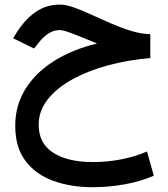

<svg xmlns="http://www.w3.org/2000/svg" viewBox="-20 -466 720 824"><path d="M625 -319.3V-216.8Q531.2 -209 445.3 -186Q359.4 -163.1 292 -126.2Q224.6 -89.4 185.3 -40Q146 9.3 146 69.8Q146 148.9 207.8 189.2Q269.5 229.5 379.9 229.5Q440.9 229.5 500.7 217.8Q560.5 206.1 610.8 184.1L640.1 288.1Q582.5 313 514.4 325.2Q446.3 337.4 377.9 337.4Q283.7 337.4 208.5 310.1Q133.3 282.7 89.4 224.6Q45.4 166.5 45.4 73.7Q45.4 -12.7 88.4 -82.8Q131.3 -152.8 210.2 -203.1Q289.1 -253.4 396.5 -279.3Q342.8 -301.8 297.9 -319.3Q252.9 -336.9 237.3 -336.9Q209 -336.9 186.3 -321.3Q163.6 -305.7 145 -281.2L126 -257.8L36.1 -301.8L49.8 -323.7Q85 -380.4 131.1 -413.3Q177.2 -446.3 237.8 -446.3Q263.2 -446.3 297.9 -433.8Q332.5 -421.4 372.8 -402.8Q413.1 -384.3 456.3 -365.5Q499.5 -346.7 542.5 -333.5Q585.4 -320.3 625 -319.3Z"/></svg>

Font: Vazirmatn RD UI Medium
Style: Regular
Weight: 500
Designer: Saber Rastikerdar
Foundry: Saber Rastikerdar
Version: Version 33.003